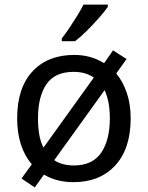

<svg xmlns="http://www.w3.org/2000/svg" viewBox="-20 -786 645 839"><path d="M551 -269Q551 -136 483.5 -63Q416 10 301 10Q228 10 172 -23L132 33L74 -6L119 -68Q88 -104 71.5 -154.5Q55 -205 55 -269Q55 -402 122 -474Q189 -546 304 -546Q377 -546 435 -510L474 -566L533 -528L488 -465Q517 -430 534 -380.5Q551 -331 551 -269ZM146 -269Q146 -231 151.5 -198.5Q157 -166 170 -141L390 -447Q354 -472 302 -472Q220 -472 183 -418Q146 -364 146 -269ZM460 -269Q460 -343 437 -392L217 -86Q251 -63 303 -63Q384 -63 422 -118.5Q460 -174 460 -269ZM451 -756Q439 -738 414 -709.5Q389 -681 360.5 -652.5Q332 -624 308 -606H250V-618Q265 -637 282.5 -663Q300 -689 317 -716.5Q334 -744 345 -766H451Z"/></svg>

Font: Noto Sans Living
Style: Regular
Weight: 400
Designer: Monotype Design Team
Foundry: Monotype Imaging Inc.
Version: Version 2.013; ttfautohint (v1.8.4.7-5d5b)